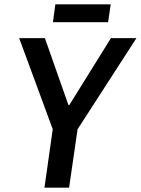

<svg xmlns="http://www.w3.org/2000/svg" viewBox="-20 -861 646 881"><path d="M184 0 222 -268 68 -686H186L294 -379H298L489 -686H606L336 -268L297 0ZM223 -759 234 -841H488L476 -759Z"/></svg>

Font: Archivo Narrow SemiBold
Style: Italic
Weight: 600
Italic angle: -8°
Designer: Hector Gatti
Foundry: Omnibus-Type
Version: Version 3.002